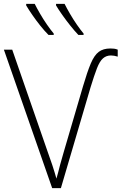

<svg xmlns="http://www.w3.org/2000/svg" viewBox="-20 -970 627 990"><path d="M552 -684Q528 -684 511 -669Q494 -654 480 -618Q466 -582 447 -520L294 0H249L0 -714H43L228 -181Q242 -142 249.5 -119.5Q257 -97 261.5 -81.5Q266 -66 271 -49Q276 -66 280 -81.5Q284 -97 290 -120.5Q296 -144 308 -184L408 -525Q430 -600 448 -642.5Q466 -685 489 -702.5Q512 -720 549 -720Q559 -720 568 -719Q577 -718 587 -714V-678Q568 -684 552 -684ZM313 -950Q324 -928 340.5 -899.5Q357 -871 376 -843.5Q395 -816 411 -797V-790H384Q364 -811 342.5 -838Q321 -865 301.5 -892.5Q282 -920 269 -942V-950ZM159 -950Q170 -928 186.5 -899.5Q203 -871 222 -843.5Q241 -816 257 -797V-790H230Q209 -811 187.5 -838Q166 -865 147 -892.5Q128 -920 115 -942V-950Z"/></svg>

Font: Noto Sans Disp ExtLt
Style: Regular
Weight: 200
Designer: Monotype Design Team
Foundry: Monotype Imaging Inc.
Version: Version 2.000;GOOG;noto-source:20170915:90ef993387c0